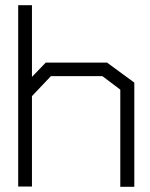

<svg xmlns="http://www.w3.org/2000/svg" viewBox="-20 -719 577 739"><path d="M443 0V-374L374 -426H176L103 -349V-1H50V-699H103V-423L156 -478H392L497 -401V0Z"/></svg>

Font: Turret Road
Style: Regular
Weight: 400
Designer: Noponies
Foundry: Noponies
Version: Version 1.001; ttfautohint (v1.8)